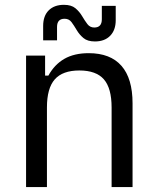

<svg xmlns="http://www.w3.org/2000/svg" viewBox="-20 -760 638 780"><path d="M85.9 0V-534H163.2V-453H176.6Q201.2 -497.7 241.3 -520.9Q281.4 -544 340.4 -544Q428.3 -544 473.4 -492.6Q518.5 -441.2 518.5 -340.3V0H433.4V-323.4Q433.4 -401.6 402 -437.7Q370.6 -473.7 302.4 -473.7Q234.5 -473.7 202.6 -437.7Q170.7 -401.6 170.7 -323.4V0ZM365.6 -591.6Q335.6 -591.6 319.1 -605.4Q302.5 -619.3 291.7 -637.7Q280.8 -656.2 270.6 -670Q260.4 -683.8 242.5 -683.8Q211.7 -683.8 211.7 -650.6V-596.2H155.3V-654.4Q155.3 -695.3 177.8 -717.8Q200.3 -740.4 239.8 -740.4Q269.8 -740.4 286.3 -726.6Q302.9 -712.7 313.7 -694.3Q324.6 -675.8 335.1 -662Q345.7 -648.2 362.9 -648.2Q393.7 -648.2 393.7 -681.7V-736.1H450.1V-677.6Q450.1 -637.8 427.6 -614.7Q405.1 -591.6 365.6 -591.6Z"/></svg>

Font: Mozilla Text ExtraLight
Style: Regular
Weight: 200
Designer: Studio DRAMA
Foundry: Studio DRAMA
Version: Version 1.000